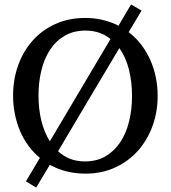

<svg xmlns="http://www.w3.org/2000/svg" viewBox="-20 -768 771 867"><path d="M479 -591.8Q456.5 -610.4 428.2 -620.1Q399.9 -629.9 366.2 -629.9Q312 -629.9 272 -606.4Q231.9 -583 205.6 -542.7Q179.2 -502.4 166.5 -449Q153.8 -395.5 153.8 -335.9Q153.8 -276.4 166.5 -223.6Q179.2 -170.9 205.1 -129.9ZM576.2 -334Q576.2 -398.9 562 -454.6Q547.9 -510.3 519 -550.8Q458.5 -449.2 387.5 -330.1Q316.4 -210.9 242.2 -85Q266.1 -63 296.1 -51Q326.2 -39.1 363.8 -39.1Q418 -39.1 457.8 -63Q497.6 -86.9 523.9 -127.2Q550.3 -167.5 563.2 -220.9Q576.2 -274.4 576.2 -334ZM691.9 -335Q691.9 -262.2 668.5 -198.2Q645 -134.3 602.3 -86.7Q559.6 -39.1 499.5 -11.5Q439.5 16.1 366.2 16.1Q320.8 16.1 280.3 5.9Q239.7 -4.4 205.1 -23.9Q189.5 2.4 174.1 27.8Q158.7 53.2 143.1 79.1L97.2 50.8L160.2 -55.2Q131.3 -78.6 108.9 -109.1Q86.4 -139.6 71 -175.5Q55.7 -211.4 47.4 -251.7Q39.1 -292 39.1 -335.9Q39.1 -409.2 62 -473.1Q85 -537.1 127.4 -584.7Q169.9 -632.3 230.2 -659.7Q290.5 -687 365.2 -687Q407.2 -687 445.1 -677.7Q482.9 -668.5 515.1 -651.9L571.8 -748L619.1 -720.2Q606.4 -698.2 591.6 -673.8Q576.7 -649.4 561 -623Q592.3 -599.1 616.5 -567.9Q640.6 -536.6 657.5 -499.8Q674.3 -462.9 683.1 -421.1Q691.9 -379.4 691.9 -335Z"/></svg>

Font: Charis SIL Viet
Style: Regular
Weight: 400
Foundry: SIL International
Version: Version 5.000